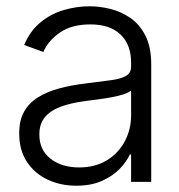

<svg xmlns="http://www.w3.org/2000/svg" viewBox="-20 -573 564 605"><path d="M220.2 12.2Q170.9 12.2 129.9 -7.1Q88.9 -26.4 64.7 -63.2Q40.5 -100.1 40.5 -152.8Q40.5 -193.4 55.7 -220.7Q70.8 -248 99.1 -265.9Q127.4 -283.7 165.8 -294.2Q204.1 -304.7 250.5 -310.1Q296.4 -315.9 328.1 -320.1Q359.9 -324.2 376.5 -333.5Q393.1 -342.8 393.1 -363.3V-376Q393.1 -432.1 359.9 -464.1Q326.7 -496.1 264.6 -496.1Q205.6 -496.1 168.5 -470.2Q131.3 -444.3 116.7 -409.2L56.2 -431.2Q74.7 -475.6 107.4 -502.4Q140.1 -529.3 180.7 -541.3Q221.2 -553.2 262.7 -553.2Q293.9 -553.2 327.6 -544.9Q361.3 -536.6 390.6 -516.6Q419.9 -496.6 438.2 -460.7Q456.5 -424.8 456.5 -370.1V0H393.1V-86.4H389.2Q378.4 -62.5 356 -39.8Q333.5 -17.1 299.8 -2.4Q266.1 12.2 220.2 12.2ZM229 -45.4Q279.3 -45.4 316.2 -67.6Q353 -89.8 373 -127.4Q393.1 -165 393.1 -209.5V-288.1Q385.7 -281.2 369.4 -275.9Q353 -270.5 331.8 -266.6Q310.5 -262.7 288.8 -259.8Q267.1 -256.8 250.5 -254.9Q204.6 -249 171.6 -236.8Q138.7 -224.6 121.3 -203.6Q104 -182.6 104 -149.4Q104 -100.1 139.4 -72.8Q174.8 -45.4 229 -45.4Z"/></svg>

Font: Inter Tight Light
Style: Regular
Weight: 300
Designer: Rasmus Andersson
Foundry: rsms
Version: Version 3.004